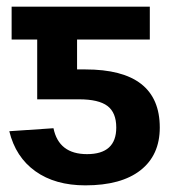

<svg xmlns="http://www.w3.org/2000/svg" viewBox="-20 -548 537 578"><path d="M15 -429V-528H431V-429H212V-339H237Q461 -339 461 -164Q461 -81 403 -35.5Q345 10 237 10Q146 10 86.5 -32.5Q27 -75 8 -153L141 -162Q157 -84 242 -84Q330 -84 330 -164Q330 -209 303.5 -229Q277 -249 218 -249H92V-429Z"/></svg>

Font: Libra Sans
Style: Bold
Weight: 700
Foundry: Context Ltd
Version: Version 1.000